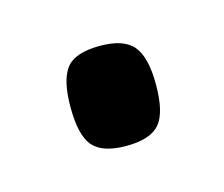

<svg xmlns="http://www.w3.org/2000/svg" viewBox="-35 -389 208 178"><g transform="rotate(-15 69.5 -300.0)"><path d="M29 -300Q29 -326 37.5 -337Q46 -348 70 -348Q93 -348 102 -337Q111 -326 111 -300Q111 -273 102 -262.5Q93 -252 70 -252Q47 -252 38 -262.5Q29 -273 29 -300Z"/></g></svg>

Font: Georama Condensed
Style: Regular
Weight: 400
Width: 3
Designer: Jean-Baptiste Levee
Foundry: Production Type
Version: Version 1.000